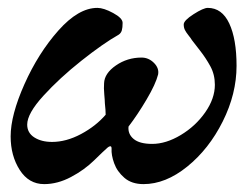

<svg xmlns="http://www.w3.org/2000/svg" viewBox="-20 -453 640 487"><path d="M7 -107Q7 -161 42 -239.5Q77 -318 128 -375.5Q179 -433 227 -433Q243 -433 267 -420Q291 -407 291 -395Q291 -383 289 -376Q287 -369 281 -365Q242 -343 186.5 -299Q131 -255 90 -210Q49 -165 49 -137Q49 -116 67 -104.5Q85 -93 112 -93Q148 -93 185.5 -113Q223 -133 248 -162Q248 -173 246 -191Q246 -197 244.5 -213.5Q243 -230 244 -242Q245 -267 274 -287Q303 -307 339 -307Q357 -307 370.5 -293.5Q384 -280 381 -264Q375 -240 352 -201Q329 -162 306 -132Q304 -113 319 -100.5Q334 -88 366 -88Q401 -88 438.5 -110.5Q476 -133 500.5 -168Q525 -203 525 -238Q525 -264 513.5 -285Q502 -306 487.5 -324.5Q473 -343 467 -351Q464 -356 458 -363.5Q452 -371 449 -377Q446 -383 446 -391Q446 -401 471 -417Q496 -433 507 -433Q543 -433 561.5 -393.5Q580 -354 580 -286Q580 -215 545 -145Q510 -75 455 -30.5Q400 14 344 14Q314 14 295.5 -2Q277 -18 269.5 -39Q262 -60 263 -76Q263 -82 260 -82Q256 -82 250 -76Q244 -71 219 -46.5Q194 -22 160 -4Q126 14 92 14Q53 14 30 -22Q7 -58 7 -107Z"/></svg>

Font: EB Garamond
Style: Bold Italic
Weight: 700
Italic angle: -17.2°
Designer: Georg Duffner and Octavio Pardo
Foundry: Georg Duffner
Version: Version 1.000